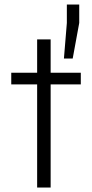

<svg xmlns="http://www.w3.org/2000/svg" viewBox="-20 -833 409 853"><path d="M145 0V-458H30V-510H145V-658H205V-510H339V-458H205V0ZM264 -573 277 -731V-813H332V-731L303 -573Z"/></svg>

Font: Saira SemiExpanded Light
Style: Regular
Weight: 300
Width: 6
Designer: Hector Gatti with collaboration of the Omnibus-Type team
Foundry: Omnibus-Type
Version: Version 1.101